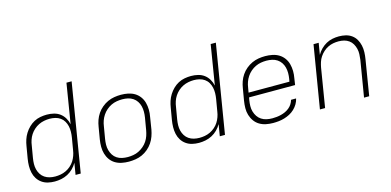

<svg xmlns="http://www.w3.org/2000/svg" viewBox="-70 -1135 3139 1543"><g transform="rotate(-15 1500.0 -363.5)"><path d="M232 8Q203 8 175.5 1.5Q148 -5 125.5 -21Q103 -37 88.5 -60Q74 -83 68 -110.5Q62 -138 62.5 -167Q63 -196 68 -226L85 -326Q89 -352 97.5 -378Q106 -404 121 -428Q136 -452 156.5 -472Q177 -492 201.5 -505Q226 -518 253.5 -523Q281 -528 307 -528Q337 -528 365.5 -521Q394 -514 416 -497.5Q438 -481 452.5 -456.5Q467 -432 473 -404L527 -735H570L449 0H406L422 -97Q408 -72 387 -51Q366 -30 340 -16.5Q314 -3 286.5 2.5Q259 8 232 8ZM246 -30Q268 -30 290.5 -34Q313 -38 334.5 -48Q356 -58 375 -74.5Q394 -91 406.5 -110.5Q419 -130 427 -152.5Q435 -175 438 -197L455 -297Q459 -321 459.5 -345Q460 -369 455 -391.5Q450 -414 438.5 -433.5Q427 -453 408.5 -466Q390 -479 367 -484.5Q344 -490 320 -490Q298 -490 274.5 -485.5Q251 -481 229.5 -470.5Q208 -460 189.5 -443.5Q171 -427 158 -407Q145 -387 137.5 -364.5Q130 -342 127 -319L110 -219Q106 -195 105.5 -171.5Q105 -148 110.5 -126Q116 -104 128 -85Q140 -66 158.5 -53.5Q177 -41 199.5 -35.5Q222 -30 246 -30Z M849 8Q818 8 789 2Q760 -4 736 -18.5Q712 -33 695.5 -56Q679 -79 671 -107Q663 -135 663 -165Q663 -195 668 -226L685 -326Q689 -353 698.5 -380Q708 -407 724.5 -431.5Q741 -456 764.5 -475.5Q788 -495 814.5 -507Q841 -519 869 -523.5Q897 -528 924 -528Q955 -528 984 -522Q1013 -516 1037 -501.5Q1061 -487 1078 -464Q1095 -441 1102.5 -413Q1110 -385 1110.5 -355Q1111 -325 1105 -294L1089 -194Q1084 -167 1074.5 -140Q1065 -113 1048.5 -88.5Q1032 -64 1009 -44.5Q986 -25 959.5 -13Q933 -1 904.5 3.5Q876 8 849 8ZM850 -30Q872 -30 895.5 -34Q919 -38 940.5 -48.5Q962 -59 981.5 -75.5Q1001 -92 1014.5 -112.5Q1028 -133 1035.5 -155.5Q1043 -178 1047 -201L1064 -301Q1068 -325 1068 -349Q1068 -373 1062.5 -395Q1057 -417 1044.5 -436Q1032 -455 1013 -467.5Q994 -480 971.5 -485Q949 -490 924 -490Q902 -490 878.5 -486Q855 -482 833 -471.5Q811 -461 792 -444.5Q773 -428 759.5 -407.5Q746 -387 738 -364.5Q730 -342 727 -319L710 -219Q706 -195 705.5 -171Q705 -147 711 -125Q717 -103 729 -84Q741 -65 760 -52.5Q779 -40 802 -35Q825 -30 850 -30Z M1432 8Q1403 8 1375.5 1.5Q1348 -5 1325.5 -21Q1303 -37 1288.5 -60Q1274 -83 1268 -110.5Q1262 -138 1262.5 -167Q1263 -196 1268 -226L1285 -326Q1289 -352 1297.5 -378Q1306 -404 1321 -428Q1336 -452 1356.5 -472Q1377 -492 1401.5 -505Q1426 -518 1453.5 -523Q1481 -528 1507 -528Q1537 -528 1565.5 -521Q1594 -514 1616 -497.5Q1638 -481 1652.5 -456.5Q1667 -432 1673 -404L1727 -735H1770L1649 0H1606L1622 -97Q1608 -72 1587 -51Q1566 -30 1540 -16.5Q1514 -3 1486.5 2.5Q1459 8 1432 8ZM1446 -30Q1468 -30 1490.5 -34Q1513 -38 1534.5 -48Q1556 -58 1575 -74.5Q1594 -91 1606.5 -110.5Q1619 -130 1627 -152.5Q1635 -175 1638 -197L1655 -297Q1659 -321 1659.5 -345Q1660 -369 1655 -391.5Q1650 -414 1638.5 -433.5Q1627 -453 1608.5 -466Q1590 -479 1567 -484.5Q1544 -490 1520 -490Q1498 -490 1474.5 -485.5Q1451 -481 1429.5 -470.5Q1408 -460 1389.5 -443.5Q1371 -427 1358 -407Q1345 -387 1337.5 -364.5Q1330 -342 1327 -319L1310 -219Q1306 -195 1305.5 -171.5Q1305 -148 1310.5 -126Q1316 -104 1328 -85Q1340 -66 1358.5 -53.5Q1377 -41 1399.5 -35.5Q1422 -30 1446 -30Z M2049 8Q2018 8 1989 2Q1960 -4 1936 -18.5Q1912 -33 1895.5 -56Q1879 -79 1870.5 -107Q1862 -135 1862.5 -165Q1863 -195 1868 -226L1885 -326Q1889 -353 1898.5 -380Q1908 -407 1924.5 -431.5Q1941 -456 1964.5 -475.5Q1988 -495 2014.5 -507Q2041 -519 2068.5 -523.5Q2096 -528 2124 -528Q2154 -528 2183.5 -522Q2213 -516 2237 -501.5Q2261 -487 2278 -464Q2295 -441 2302.5 -413Q2310 -385 2310.5 -355Q2311 -325 2305 -294L2297 -241H1914L1910 -219Q1906 -195 1905.5 -171Q1905 -147 1911.5 -124.5Q1918 -102 1930.5 -83.5Q1943 -65 1962 -52.5Q1981 -40 2004.5 -35Q2028 -30 2053 -30Q2071 -30 2089 -32Q2107 -34 2125 -38.5Q2143 -43 2160.5 -51Q2178 -59 2193.5 -71.5Q2209 -84 2219.5 -100.5Q2230 -117 2235 -135H2277Q2272 -112 2259.5 -90.5Q2247 -69 2228.5 -51.5Q2210 -34 2188 -22.5Q2166 -11 2142.5 -4Q2119 3 2095.5 5.5Q2072 8 2049 8ZM1920 -279H2260L2264 -301Q2268 -325 2268 -349Q2268 -373 2262.5 -395Q2257 -417 2244.5 -436Q2232 -455 2213 -467.5Q2194 -480 2171 -485Q2148 -490 2124 -490Q2101 -490 2078 -486Q2055 -482 2033 -471.5Q2011 -461 1992 -444.5Q1973 -428 1959.5 -407.5Q1946 -387 1938 -364.5Q1930 -342 1927 -319Z M2439 0 2525 -520H2568L2552 -424Q2566 -449 2586.5 -469.5Q2607 -490 2631.5 -503.5Q2656 -517 2683 -522.5Q2710 -528 2737 -528Q2766 -528 2793.5 -521.5Q2821 -515 2843 -499Q2865 -483 2878.5 -459.5Q2892 -436 2898 -408.5Q2904 -381 2903 -352Q2902 -323 2897 -294L2849 0H2806L2856 -301Q2859 -324 2860 -347.5Q2861 -371 2855.5 -393Q2850 -415 2839 -434Q2828 -453 2810 -466Q2792 -479 2770 -484.5Q2748 -490 2724 -490Q2702 -490 2680 -486Q2658 -482 2636.5 -471.5Q2615 -461 2597 -444.5Q2579 -428 2566 -408.5Q2553 -389 2546 -367Q2539 -345 2535 -323L2482 0Z"/></g></svg>

Font: Iosevka XLt Ex Obl
Style: Regular
Weight: 200
Width: 7
Italic angle: -9°
Monospace: yes
Designer: Belleve Invis
Foundry: Belleve Invis
Version: Version 32.5.0; ttfautohint (v1.8.4)